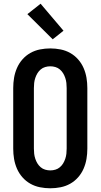

<svg xmlns="http://www.w3.org/2000/svg" viewBox="-20 -1003 540 1031"><path d="M250 8Q222 8 194.5 2.5Q167 -3 143 -16.5Q119 -30 100.5 -51Q82 -72 71 -97.5Q60 -123 55.5 -150Q51 -177 51 -205V-530Q51 -558 55.5 -585Q60 -612 71 -637.5Q82 -663 100.5 -684Q119 -705 143 -718.5Q167 -732 194.5 -737.5Q222 -743 250 -743Q278 -743 305.5 -737.5Q333 -732 357 -718.5Q381 -705 399.5 -684Q418 -663 429 -637.5Q440 -612 444.5 -585Q449 -558 449 -530V-205Q449 -177 444.5 -150Q440 -123 429 -97.5Q418 -72 399.5 -51Q381 -30 357 -16.5Q333 -3 305.5 2.5Q278 8 250 8ZM250 -88Q264 -88 277.5 -92Q291 -96 301.5 -105Q312 -114 319 -125.5Q326 -137 330.5 -150.5Q335 -164 336.5 -177.5Q338 -191 338 -205V-530Q338 -544 336.5 -557.5Q335 -571 330.5 -584.5Q326 -598 319 -609.5Q312 -621 301.5 -630Q291 -639 277.5 -643Q264 -647 250 -647Q236 -647 222.5 -643Q209 -639 198.5 -630Q188 -621 181 -609.5Q174 -598 169.5 -584.5Q165 -571 163.5 -557.5Q162 -544 162 -530V-205Q162 -191 163.5 -177.5Q165 -164 169.5 -150.5Q174 -137 181 -125.5Q188 -114 198.5 -105Q209 -96 222.5 -92Q236 -88 250 -88ZM263 -792 127 -927 198 -983 321 -838Z"/></svg>

Font: Iosevka Term
Style: Bold
Weight: 700
Monospace: yes
Designer: Belleve Invis
Foundry: Belleve Invis
Version: Version 30.0.1